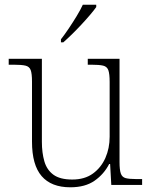

<svg xmlns="http://www.w3.org/2000/svg" viewBox="-20 -786 645 816"><path d="M279 10Q198 10 157 -37.5Q116 -85 116 -184V-439Q116 -473 110.5 -488Q105 -503 88.5 -507Q72 -511 38 -511H17V-536H158V-183Q158 -137 168.5 -100.5Q179 -64 207 -43.5Q235 -23 287 -23Q340 -23 375 -48.5Q410 -74 428 -115Q446 -156 446 -205V-438Q446 -472 440.5 -487.5Q435 -503 418.5 -507Q402 -511 368 -511H353V-536H488V-97Q488 -64 493.5 -48.5Q499 -33 514 -29Q529 -25 558 -25H584V0H453L448 -89H444Q422 -46 382 -18Q342 10 279 10ZM239 -619Q254 -638 271.5 -664Q289 -690 305.5 -717Q322 -744 332 -766H389V-756Q380 -743 363 -723Q346 -703 325.5 -681Q305 -659 285 -639.5Q265 -620 249 -606H239Z"/></svg>

Font: Noto Serif Hebrew ExtraLight
Style: Regular
Weight: 250
Version: Version 2.003